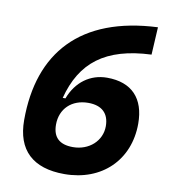

<svg xmlns="http://www.w3.org/2000/svg" viewBox="-80 -765 746 843"><g transform="rotate(10 293.0 -343.0)"><path d="M262.7 9.8C430.2 9.8 544.4 -102.1 544.4 -264.2C544.4 -376.5 485.8 -439.5 375 -439.5C300.8 -439.5 239.3 -395.5 210.4 -318.4H198.2C240.7 -481.4 344.2 -564.5 549.3 -573.2L556.2 -696.3C212.9 -680.7 48.3 -493.7 48.3 -193.4C48.3 -59.6 122.1 9.8 262.7 9.8ZM279.3 -113.3C219.2 -113.3 189.5 -141.6 189.5 -197.8C189.5 -268.6 239.3 -316.4 313 -316.4C374 -316.4 406.2 -285.2 406.2 -228.5C406.2 -163.1 351.6 -113.3 279.3 -113.3Z"/></g></svg>

Font: Cascadia Mono PL
Style: Bold Italic
Weight: 700
Italic angle: -10°
Monospace: yes
Designer: Aaron Bell
Foundry: Saja Typeworks
Version: Version 2404.023